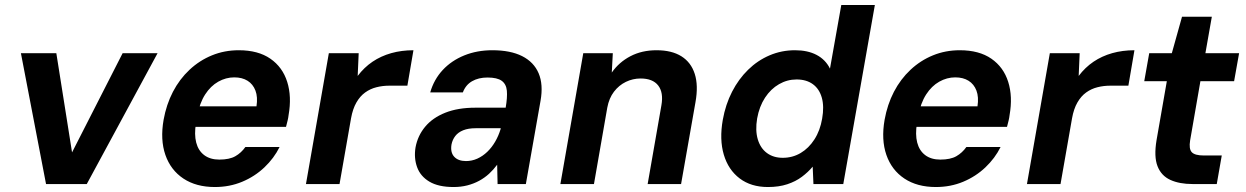

<svg xmlns="http://www.w3.org/2000/svg" viewBox="-20 -740 5010 772"><path d="M165.1 0 64.1 -526H206.5L269.7 -127.3L473 -526H613.5L328.9 0Z M844 12Q768.7 12 717.5 -22Q666.3 -56 645 -117.1Q623.8 -178.2 637.8 -258.3Q648.8 -319.7 675.3 -370.8Q701.9 -421.9 742.2 -459.6Q782.4 -497.2 832.6 -517.6Q882.7 -538 940.2 -538Q1018 -538 1067.1 -504Q1116.2 -470 1134.8 -410.9Q1153.5 -351.9 1140.3 -276.9Q1139.3 -266.9 1136.4 -255.1Q1133.6 -243.3 1130 -229.9H728.8L743.3 -312.5H1011.3Q1017 -349.9 1007.1 -375.8Q997.2 -401.7 975.4 -415.3Q953.6 -428.9 922.1 -428.9Q888.3 -428.9 857.6 -411.6Q826.9 -394.3 804.9 -360.2Q782.8 -326.1 773 -273.7L768 -244.5Q760.5 -199.6 768.9 -166.8Q777.4 -134.1 801.2 -116.2Q825 -98.3 861.9 -98.3Q902.6 -98.3 926.3 -111.9Q950 -125.4 966.7 -149H1104.2Q1081.9 -103.9 1043.2 -67.1Q1004.4 -30.3 953.8 -9.2Q903.2 12 844 12Z M1210.2 0 1302.2 -526H1422.2L1418.2 -434.7Q1444 -468.9 1477.8 -491.8Q1511.6 -514.6 1553 -526.3Q1594.5 -538 1642.4 -538L1618 -395.5H1544.9Q1518.4 -395.5 1493.6 -389.2Q1468.8 -383 1448.3 -368.2Q1427.8 -353.5 1413.1 -328Q1398.4 -302.6 1391.5 -264.4L1345.2 0Z M1803.9 12Q1742.9 12 1706.6 -9.6Q1670.3 -31.2 1657.1 -67.9Q1643.8 -104.5 1650.8 -147.5Q1659.6 -194.8 1689.7 -230.7Q1719.7 -266.6 1770.4 -286.8Q1821.1 -307 1891.6 -307H2013.2Q2020.4 -348.6 2018 -375.3Q2015.5 -401.9 1997.3 -415.1Q1979.2 -428.3 1940.1 -428.3Q1903.9 -428.3 1878.1 -413.4Q1852.4 -398.6 1841.1 -368.6H1709.9Q1724.9 -420.6 1760.1 -458.5Q1795.3 -496.3 1846.7 -517.2Q1898 -538 1959.7 -538Q2032.4 -538 2079.5 -514.3Q2126.6 -490.5 2145.8 -445.3Q2165 -400.1 2153.4 -334.6L2094.4 0H1980.7L1979 -77.7Q1964.4 -57.9 1946.5 -41.4Q1928.6 -25 1906.5 -13Q1884.5 -1.1 1858.7 5.5Q1833 12 1803.9 12ZM1853.7 -92.4Q1877.3 -92.4 1899.1 -102.1Q1920.8 -111.9 1939.1 -129.4Q1957.4 -147 1970.9 -170.2Q1984.4 -193.4 1992.6 -220.2L1993.4 -224.4H1892.3Q1862.9 -224.4 1842.5 -216.2Q1822.1 -208 1810.7 -193.2Q1799.3 -178.5 1795.4 -159.1Q1790.2 -127.2 1806.3 -109.8Q1822.3 -92.4 1853.7 -92.4Z M2233.2 0 2325.2 -526H2444L2439.9 -448.3Q2468.7 -489.8 2514.7 -513.9Q2560.6 -538 2620 -538Q2680.9 -538 2719.8 -513.7Q2758.7 -489.3 2773.5 -442.8Q2788.4 -396.4 2776.4 -329.1L2718.5 0H2584.1L2639.4 -316.6Q2648.4 -367.9 2626.6 -396.1Q2604.8 -424.4 2555.6 -424.4Q2524.8 -424.4 2496.7 -410.9Q2468.6 -397.3 2448.7 -371.3Q2428.9 -345.3 2421.8 -307.3L2368.2 0Z M3067.6 12Q2999.9 12 2954.2 -22.5Q2908.4 -57.1 2890.3 -118.1Q2872.2 -179.1 2886.2 -258.1Q2897.2 -319.9 2923.5 -371.1Q2949.8 -422.2 2988.1 -459.6Q3026.3 -497 3074.4 -517.5Q3122.5 -538 3176.7 -538Q3227.6 -538 3263.4 -519.2Q3299.3 -500.3 3317.2 -464.1L3362.7 -720H3497.7L3370.7 0H3250.7L3247.7 -69.9Q3229.3 -47.9 3204.2 -29.1Q3179.2 -10.3 3145.5 0.8Q3111.8 12 3067.6 12ZM3127.3 -105.5Q3166.8 -105.5 3199.3 -124.8Q3231.8 -144 3254.7 -179.5Q3277.6 -215.1 3285.7 -263Q3294.3 -311.5 3284.4 -347.1Q3274.4 -382.6 3248.4 -401.5Q3222.3 -420.5 3182.9 -420.5Q3145.3 -420.5 3112.3 -401.5Q3079.3 -382.6 3056.1 -347.3Q3033 -312.1 3024.3 -263.6Q3016.3 -215.7 3026.9 -179.8Q3037.6 -144 3063.6 -124.8Q3089.7 -105.5 3127.3 -105.5Z M3743 12Q3667.7 12 3616.5 -22Q3565.3 -56 3544 -117.1Q3522.8 -178.2 3536.8 -258.3Q3547.8 -319.7 3574.3 -370.8Q3600.9 -421.9 3641.2 -459.6Q3681.4 -497.2 3731.6 -517.6Q3781.7 -538 3839.2 -538Q3917 -538 3966.1 -504Q4015.2 -470 4033.8 -410.9Q4052.5 -351.9 4039.3 -276.9Q4038.3 -266.9 4035.4 -255.1Q4032.6 -243.3 4029 -229.9H3627.8L3642.3 -312.5H3910.3Q3916 -349.9 3906.1 -375.8Q3896.2 -401.7 3874.4 -415.3Q3852.6 -428.9 3821.1 -428.9Q3787.3 -428.9 3756.6 -411.6Q3725.9 -394.3 3703.9 -360.2Q3681.8 -326.1 3672 -273.7L3667 -244.5Q3659.5 -199.6 3667.9 -166.8Q3676.4 -134.1 3700.2 -116.2Q3724 -98.3 3760.9 -98.3Q3801.6 -98.3 3825.3 -111.9Q3849 -125.4 3865.7 -149H4003.2Q3980.9 -103.9 3942.2 -67.1Q3903.4 -30.3 3852.8 -9.2Q3802.2 12 3743 12Z M4109.2 0 4201.2 -526H4321.2L4317.2 -434.7Q4343 -468.9 4376.8 -491.8Q4410.6 -514.6 4452 -526.3Q4493.5 -538 4541.4 -538L4517 -395.5H4443.9Q4417.4 -395.5 4392.6 -389.2Q4367.8 -383 4347.3 -368.2Q4326.8 -353.5 4312.1 -328Q4297.4 -302.6 4290.5 -264.4L4244.2 0Z M4775.1 0Q4722.5 0 4685.9 -16.6Q4649.2 -33.3 4634.2 -71.8Q4619.2 -110.2 4630.3 -176.6L4671.6 -413.4H4580.8L4600.8 -526H4691.7L4732.7 -672.8H4852.6L4826.7 -526H4962.2L4942.1 -413.4H4806.6L4765.3 -175.4Q4759.7 -141.3 4771.9 -128.1Q4784.1 -114.8 4820.3 -114.8H4892.5L4872.4 0Z"/></svg>

Font: DM Sans 9pt
Style: Italic
Weight: 400
Italic angle: -10°
Designer: Colophon Foundry, Jonny Pinhorn
Foundry: Colophon Foundry
Version: Version 4.004